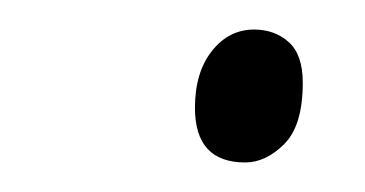

<svg xmlns="http://www.w3.org/2000/svg" viewBox="-20 -561 247 130"><path d="M146 -451Q112 -451 112 -488Q112 -512 123.5 -526.5Q135 -541 152 -541Q166 -541 175.5 -532.5Q185 -524 185 -505Q185 -476 172.5 -463.5Q160 -451 146 -451Z"/></svg>

Font: Noto Serif SemiCondensed ExtraLight
Style: Italic
Weight: 200
Width: 4
Italic angle: -12°
Designer: Monotype Design Team
Foundry: Monotype Imaging Inc.
Version: Version 2.013